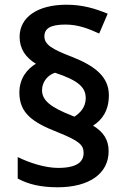

<svg xmlns="http://www.w3.org/2000/svg" viewBox="-20 -785 536 813"><path d="M62 -393C62 -304 121 -266 222 -226C317 -188 334 -171 334 -137C334 -102 309 -74 226 -74C171 -74 103 -96 55 -120V-29C99 -5 152 8 224 8C358 8 440 -50 440 -145C440 -194 417 -227 374 -253C412 -277 441 -316 441 -382C441 -461 380 -507 283 -545C199 -577 168 -597 168 -631C168 -664 193 -681 257 -681C312 -681 356 -663 400 -643L436 -727C382 -749 330 -765 261 -765C139 -765 63 -712 63 -629C63 -578 89 -541 132 -515C95 -493 62 -453 62 -393ZM158 -403C158 -440 184 -468 213 -477C316 -443 343 -413 343 -369C343 -331 319 -306 295 -291L283 -296C194 -331 158 -360 158 -403Z"/></svg>

Font: Noto Sans Gurmukhi SemiBold
Style: Regular
Weight: 600
Designer: Jelle Bosma - Monotype Design Team
Foundry: Monotype Imaging Inc.
Version: Version 2.004